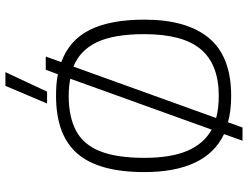

<svg xmlns="http://www.w3.org/2000/svg" viewBox="-126 -760 939 728"><g transform="rotate(-90 344.0 -396.5)"><path d="M315 -688 382 -846H434L360 -688ZM174 53 199 -17Q126 -52 90.5 -128Q55 -204 55 -319Q55 -492 125 -573Q195 -654 344 -654Q367 -654 387 -652.5Q407 -651 426 -647L443 -693H493L472 -634Q555 -604 594 -526.5Q633 -449 633 -319Q633 -158 563 -74Q493 10 344 10Q288 10 244 -2L224 53ZM216 -64 409 -600Q379 -606 344 -606Q265 -606 212.5 -578.5Q160 -551 134.5 -488Q109 -425 109 -319Q109 -219 135.5 -156.5Q162 -94 216 -64ZM344 -37Q463 -37 520.5 -105Q578 -173 578 -319Q578 -435 547.5 -499Q517 -563 455 -588L260 -47Q296 -37 344 -37Z"/></g></svg>

Font: Kanit ExtraLight
Style: Regular
Weight: 275
Designer: Katatrad Team
Foundry: CadsonDemak
Version: Version 2.000; ttfautohint (v1.8.3)